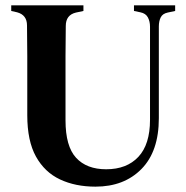

<svg xmlns="http://www.w3.org/2000/svg" viewBox="-20 -681 696 718"><path d="M337 17Q262 17 204.5 -10Q147 -37 114.5 -95.5Q82 -154 82 -250V-358Q82 -414 82 -471Q82 -528 81 -586Q81 -625 44 -635L22 -640V-661H292V-640L264 -634Q226 -625 226 -584Q225 -528 225 -471.5Q225 -415 225 -358V-231Q225 -134 264.5 -91Q304 -48 377 -48Q454 -48 497.5 -94.5Q541 -141 541 -233V-581Q541 -601 533 -616Q525 -631 505 -635L481 -640V-661H635V-640L607 -634Q588 -630 581 -616Q574 -602 574 -582V-239Q574 -115 509 -49Q444 17 337 17Z"/></svg>

Font: DM Serif Text
Style: Regular
Weight: 400
Designer: Colophon Foundry, Frank Grießhammer
Foundry: Colophon Foundry
Version: Version 5.200; ttfautohint (v1.8.3)